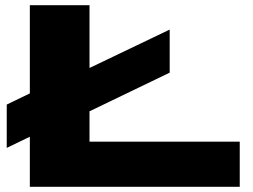

<svg xmlns="http://www.w3.org/2000/svg" viewBox="-20 -720 977 740"><path d="M6 -150V-317L95 -360V-700H325V-458L634 -606V-440L325 -291V-174H904V0H95V-193Z"/></svg>

Font: Georama ExtraExtended
Style: Bold
Weight: 700
Width: 8
Designer: Jean-Baptiste Levee
Foundry: Production Type
Version: Version 1.000